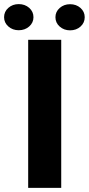

<svg xmlns="http://www.w3.org/2000/svg" viewBox="-66 -902 427 922"><path d="M228 -710.9V0H69.3V-710.9ZM-46.4 -819.3Q-46.4 -846.2 -25.9 -864.3Q-5.4 -882.3 23.9 -882.3Q53.7 -882.3 74.2 -864.3Q94.7 -846.2 94.7 -819.3Q94.7 -793 74.2 -774.9Q53.7 -756.8 23.9 -756.8Q-5.4 -756.8 -25.9 -774.9Q-46.4 -793 -46.4 -819.3ZM200.2 -819.3Q200.2 -845.7 220.7 -863.8Q241.2 -881.8 270.5 -881.8Q300.3 -881.8 320.6 -863.8Q340.8 -845.7 340.8 -819.3Q340.8 -792.5 320.6 -774.4Q300.3 -756.3 270.5 -756.3Q241.2 -756.3 220.7 -774.4Q200.2 -792.5 200.2 -819.3Z"/></svg>

Font: Vazirmatn RD FD ExtraBold
Style: Regular
Weight: 800
Designer: Saber Rastikerdar
Foundry: Saber Rastikerdar
Version: Version 33.003